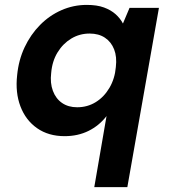

<svg xmlns="http://www.w3.org/2000/svg" viewBox="-20 -544 691 784"><path d="M365 220 415 -70Q385 -31 341.5 -9.5Q298 12 244 12Q178 12 131.5 -20.5Q85 -53 63.5 -109.5Q42 -166 50 -237Q56 -299 80.5 -351Q105 -403 143.5 -442Q182 -481 231 -502.5Q280 -524 334 -524Q376 -524 404.5 -513.5Q433 -503 452 -486Q471 -469 482 -448L509 -512H629L500 220ZM295 -106Q337 -106 371 -127Q405 -148 427 -185.5Q449 -223 453 -270Q458 -312 446 -342.5Q434 -373 408.5 -390Q383 -407 346 -407Q305 -407 271 -386.5Q237 -366 215 -330Q193 -294 189 -246Q184 -205 196 -173Q208 -141 233.5 -123.5Q259 -106 295 -106Z"/></svg>

Font: DM Sans 12pt
Style: Bold Italic
Weight: 700
Italic angle: -10°
Version: Version 4.004;gftools[0.9.30]